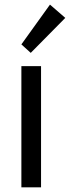

<svg xmlns="http://www.w3.org/2000/svg" viewBox="-20 -800 299 820"><path d="M71.3 -517.6H155.3V0H71.3ZM71.3 -610.4 193.4 -780.3 258.8 -723.6 111.3 -574.2Z"/></svg>

Font: Reddit Sans Chocolate
Style: Regular
Weight: 400
Designer: Stephen Hutchings
Foundry: Reddit
Version: Version 1.013